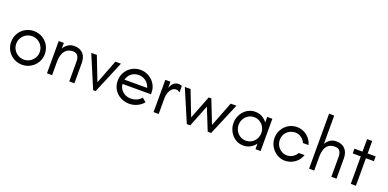

<svg xmlns="http://www.w3.org/2000/svg" viewBox="-6 -1601 4970 2461"><g transform="rotate(20 2479.0 -370.0)"><path d="M40 -222Q40 -285 70.5 -338Q101 -391 154 -421.5Q207 -452 270 -452Q333 -452 386 -421.5Q439 -391 469.5 -338Q500 -285 500 -222Q500 -159 469 -106.5Q438 -54 385 -23.5Q332 7 270 7Q208 7 155 -23.5Q102 -54 71 -106.5Q40 -159 40 -222ZM430 -222Q430 -266 408.5 -302.5Q387 -339 350.5 -360.5Q314 -382 270 -382Q226 -382 189.5 -360.5Q153 -339 131.5 -302.5Q110 -266 110 -222Q110 -179 131.5 -142.5Q153 -106 190 -84.5Q227 -63 270 -63Q313 -63 350 -84.5Q387 -106 408.5 -142.5Q430 -179 430 -222Z M610 -440H680V-364Q702 -402 738.5 -425.5Q775 -449 822 -449Q899 -449 941.5 -403.5Q984 -358 984 -275V0H914V-275Q914 -320 894 -349.5Q874 -379 830 -379Q778 -379 744.5 -353.5Q711 -328 695.5 -284Q680 -240 680 -184V0H610Z M1054 -440H1130L1257 -113L1383 -440H1459L1274 1H1240Z M1494 -222Q1494 -285 1524.5 -338Q1555 -391 1608 -421.5Q1661 -452 1724 -452Q1785 -452 1838 -422Q1891 -392 1922.5 -341Q1954 -290 1954 -230V-203H1536L1538 -263H1880Q1872 -296 1849.5 -323.5Q1827 -351 1794 -366.5Q1761 -382 1724 -382Q1678 -382 1642 -360.5Q1606 -339 1586 -301Q1566 -263 1566 -216Q1566 -171 1588.5 -136Q1611 -101 1647.5 -82Q1684 -63 1724 -63Q1771 -63 1807.5 -78.5Q1844 -94 1871 -127L1924 -83Q1891 -41 1839 -17Q1787 7 1735 7Q1669 7 1614 -21.5Q1559 -50 1526.5 -102Q1494 -154 1494 -222Z M2064 -440H2134V-354Q2153 -406 2180 -427.5Q2207 -449 2246 -449Q2257 -449 2268.5 -446.5Q2280 -444 2290 -440V-349Q2267 -371 2238 -371Q2207 -371 2183.5 -349Q2160 -327 2147 -292Q2134 -257 2134 -220V0H2064Z M2330 -440H2408L2540 -101L2664 -418H2700L2824 -101L2956 -440H3034L2849 -1H2802L2682 -299L2564 -1H2517Z M3074 -220Q3074 -280 3102 -333Q3130 -386 3179 -418Q3228 -450 3288 -450Q3389 -450 3454 -365V-440H3524V0H3454V-75Q3423 -35 3381.5 -12.5Q3340 10 3288 10Q3228 10 3179 -22Q3130 -54 3102 -107Q3074 -160 3074 -220ZM3454 -220Q3454 -262 3434 -299Q3414 -336 3378.5 -358Q3343 -380 3299 -380Q3255 -380 3219.5 -358Q3184 -336 3164 -299Q3144 -262 3144 -220Q3144 -178 3164 -141Q3184 -104 3219.5 -82Q3255 -60 3299 -60Q3343 -60 3378.5 -82Q3414 -104 3434 -141Q3454 -178 3454 -220Z M3634 -220Q3634 -282 3664 -334.5Q3694 -387 3745.5 -418Q3797 -449 3859 -449Q3908 -449 3952 -429Q3996 -409 4028.5 -371Q4061 -333 4075 -282H3999Q3981 -324 3943.5 -350Q3906 -376 3866 -376Q3823 -376 3786.5 -356.5Q3750 -337 3728 -301.5Q3706 -266 3706 -220Q3706 -178 3726 -142Q3746 -106 3781 -84.5Q3816 -63 3859 -63Q3901 -63 3936.5 -85Q3972 -107 3992 -144H4071Q4054 -95 4021.5 -60.5Q3989 -26 3945.5 -8Q3902 10 3853 10Q3799 10 3748.5 -20Q3698 -50 3666 -102.5Q3634 -155 3634 -220Z M4185 -750H4255V-364Q4278 -403 4313 -426Q4348 -449 4394 -449Q4474 -449 4516.5 -402.5Q4559 -356 4559 -275V0H4489V-275Q4489 -320 4469 -349.5Q4449 -379 4405 -379Q4352 -379 4319 -356.5Q4286 -334 4270.5 -291Q4255 -248 4255 -184V0H4185Z M4754 -375H4644V-440H4754V-611H4824V-440H4933V-375H4824V0H4754Z"/></g></svg>

Font: Teachers[wght]
Style: Regular
Weight: 400
Designer: Alfredo Marco Pradil & Chank Diesel
Version: Version 1.000;Glyphs 3.1.2 (3151)